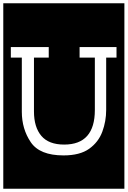

<svg xmlns="http://www.w3.org/2000/svg" viewBox="-32 -937 778 1170"><path d="M-12 213V-917H726V213ZM615 -586H678V-650H453V-586H546V-267Q546 -56 359 -56Q265 -56 220 -109Q175 -162 175 -258V-586H265V-650H34V-586H101V-256Q101 -151 155.5 -70.5Q210 10 355 10Q455 10 511.5 -30.5Q568 -71 591.5 -134.5Q615 -198 615 -267Z"/></svg>

Font: Zilla Slab Highlight
Style: Regular
Weight: 400
Designer: Typotheque Type Foundry
Foundry: Typotheque type foundry
Version: Version 1.1; 2017; ttfautohint (v1.6)